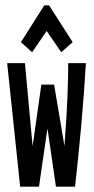

<svg xmlns="http://www.w3.org/2000/svg" viewBox="-20 -703 353 724"><path d="M101 -506 156 -586 211 -506 254 -544 165 -683H147L59 -544ZM56 1H127L159 -219L191 1H263C280 -150 295 -312 304 -465H237V-447C237 -405 235 -305 223 -153L184 -384H136L103 -152L74 -465H7Z"/></svg>

Font: Inconsolata ExtraCondensed
Style: Bold
Weight: 700
Width: 2
Monospace: yes
Designer: Raph Levien, Cyreal, Brenton Simpson
Foundry: Raph Levien, Cyreal, Google
Version: Version 3.100